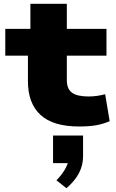

<svg xmlns="http://www.w3.org/2000/svg" viewBox="-20 -659 616 1017"><path d="M399 11Q261 11 194.5 -50.5Q128 -112 128 -228V-364H8V-506H141V-639H334V-506H544V-364H334V-234Q334 -188 361.5 -168Q389 -148 448 -148Q474 -148 496.5 -151.5Q519 -155 537 -160L561 -17Q523 -1 486 5Q449 11 399 11ZM332 338 279 296Q312 262 328 231Q344 200 345 176L377 205H261V59H420V169Q420 216 398.5 257.5Q377 299 332 338Z"/></svg>

Font: Nunito Sans 7pt Expanded Black
Style: Regular
Weight: 900
Width: 7
Designer: Vernon Adams
Foundry: Vernon Adams
Version: Version 3.101;gftools[0.9.27]